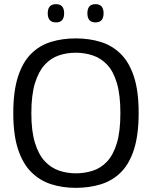

<svg xmlns="http://www.w3.org/2000/svg" viewBox="-20 -895 731 925"><path d="M345 10Q281 10 226.5 -7.5Q172 -25 131 -65.5Q90 -106 67 -175.5Q44 -245 44 -350Q44 -455 66.5 -525Q89 -595 129.5 -635.5Q170 -676 225 -693Q280 -710 345 -710Q410 -710 465 -693Q520 -676 561 -636Q602 -596 625 -526.5Q648 -457 648 -352Q648 -245 625.5 -175Q603 -105 562 -64.5Q521 -24 465.5 -7Q410 10 345 10ZM345 -60Q388 -60 427 -72.5Q466 -85 496 -117Q526 -149 543 -205.5Q560 -262 560 -350Q560 -438 543 -495Q526 -552 496 -583.5Q466 -615 427 -628Q388 -641 345 -641Q302 -641 263.5 -628Q225 -615 195.5 -583Q166 -551 148.5 -494.5Q131 -438 131 -349Q131 -263 148.5 -206.5Q166 -150 196 -118Q226 -86 264.5 -73Q303 -60 345 -60ZM440 -787Q401 -787 401 -831Q401 -875 440 -875Q479 -875 479 -831Q479 -787 440 -787ZM250 -787Q210 -787 210 -831Q210 -875 250 -875Q289 -875 289 -831Q289 -787 250 -787Z"/></svg>

Font: Georama
Style: Regular
Weight: 400
Designer: Jean-Baptiste Levee
Foundry: Production Type
Version: Version 1.000